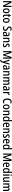

<svg xmlns="http://www.w3.org/2000/svg" viewBox="7574 -8374 1040 16229"><g transform="rotate(90 8094.5 -260.0)"><path d="M565 0H442L170 -563H166Q169 -520 171 -478Q173 -436 173 -399V0H78V-714H200L471 -158H475Q473 -200 471 -242.5Q469 -285 469 -321V-714H565Z M1102 -271Q1102 -187 1078.5 -124Q1055 -61 1008.5 -25.5Q962 10 892 10Q826 10 780 -25Q734 -60 710 -123Q686 -186 686 -271Q686 -402 738 -476Q790 -550 894 -550Q989 -550 1045.5 -478.5Q1102 -407 1102 -271ZM787 -270Q787 -175 812.5 -124.5Q838 -74 894 -74Q949 -74 975 -124Q1001 -174 1001 -271Q1001 -367 975 -416.5Q949 -466 894 -466Q837 -466 812 -416.5Q787 -367 787 -270Z M1375 -75Q1404 -75 1435 -87V-9Q1418 0 1395 5Q1372 10 1346 10Q1285 10 1252 -27Q1219 -64 1219 -147V-459H1161V-510L1224 -540L1253 -659H1318V-540H1429V-459H1318V-154Q1318 -75 1375 -75Z M1913 -271Q1913 -187 1889.5 -124Q1866 -61 1819.5 -25.5Q1773 10 1703 10Q1637 10 1591 -25Q1545 -60 1521 -123Q1497 -186 1497 -271Q1497 -402 1549 -476Q1601 -550 1705 -550Q1800 -550 1856.5 -478.5Q1913 -407 1913 -271ZM1598 -270Q1598 -175 1623.5 -124.5Q1649 -74 1705 -74Q1760 -74 1786 -124Q1812 -174 1812 -271Q1812 -367 1786 -416.5Q1760 -466 1705 -466Q1648 -466 1623 -416.5Q1598 -367 1598 -270Z M2593 -198Q2593 -136 2566.5 -89Q2540 -42 2492 -16Q2444 10 2379 10Q2331 10 2289 1.5Q2247 -7 2212 -24V-127Q2249 -107 2293 -95Q2337 -83 2378 -83Q2433 -83 2461.5 -113.5Q2490 -144 2490 -189Q2490 -220 2478.5 -242.5Q2467 -265 2440.5 -284Q2414 -303 2368 -326Q2323 -348 2289 -374.5Q2255 -401 2236.5 -438.5Q2218 -476 2218 -533Q2218 -591 2243 -634Q2268 -677 2313.5 -700.5Q2359 -724 2420 -724Q2467 -724 2508.5 -713Q2550 -702 2585 -685L2554 -595Q2520 -612 2486.5 -621.5Q2453 -631 2421 -631Q2373 -631 2347 -604.5Q2321 -578 2321 -537Q2321 -504 2332 -482Q2343 -460 2369.5 -441.5Q2396 -423 2441 -401Q2516 -364 2554.5 -318Q2593 -272 2593 -198Z M2875 -550Q2959 -550 2998.5 -502.5Q3038 -455 3038 -363V0H2965L2949 -74H2946Q2920 -32 2887 -11Q2854 10 2803 10Q2737 10 2702 -36.5Q2667 -83 2667 -153Q2667 -235 2718.5 -278.5Q2770 -322 2868 -326L2940 -329V-360Q2940 -417 2920.5 -443.5Q2901 -470 2861 -470Q2833 -470 2803.5 -460.5Q2774 -451 2742 -434L2712 -507Q2747 -527 2788 -538.5Q2829 -550 2875 -550ZM2887 -259Q2824 -256 2796 -230Q2768 -204 2768 -155Q2768 -111 2786.5 -90Q2805 -69 2837 -69Q2883 -69 2911.5 -106Q2940 -143 2940 -210V-262Z M3403 -550Q3477 -550 3516 -503Q3555 -456 3555 -360V0H3457V-339Q3457 -401 3438.5 -432.5Q3420 -464 3378 -464Q3319 -464 3295 -418Q3271 -372 3271 -274V0H3173V-540H3251L3263 -468H3269Q3289 -508 3324.5 -529Q3360 -550 3403 -550Z M3977 -150Q3977 -72 3930 -31Q3883 10 3800 10Q3756 10 3721 1.5Q3686 -7 3658 -21V-117Q3685 -99 3722 -86.5Q3759 -74 3796 -74Q3838 -74 3858.5 -92.5Q3879 -111 3879 -144Q3879 -172 3859.5 -192.5Q3840 -213 3783 -240Q3725 -270 3691.5 -305.5Q3658 -341 3658 -405Q3658 -472 3704.5 -511Q3751 -550 3828 -550Q3868 -550 3903.5 -540Q3939 -530 3972 -512L3939 -435Q3914 -450 3886 -459.5Q3858 -469 3829 -469Q3793 -469 3773 -452.5Q3753 -436 3753 -408Q3753 -379 3773.5 -361Q3794 -343 3851 -314Q3908 -283 3942.5 -248Q3977 -213 3977 -150Z M4575 0 4397 -586H4393Q4396 -542 4398 -499Q4400 -456 4400 -423V0H4305V-714H4449L4620 -153H4623L4795 -714H4939V0H4840V-424Q4840 -457 4842 -499.5Q4844 -542 4846 -586H4842L4662 0Z M5019 -540H5123L5206 -243Q5214 -213 5221 -182.5Q5228 -152 5232 -122H5236Q5240 -148 5247 -178.5Q5254 -209 5263 -243L5343 -540H5446L5265 73Q5239 158 5199.5 199Q5160 240 5096 240Q5079 240 5064.5 238Q5050 236 5036 232V147Q5046 150 5057.5 152Q5069 154 5081 154Q5115 154 5134.5 131Q5154 108 5169 55L5186 -3Z M5693 -550Q5777 -550 5816.5 -502.5Q5856 -455 5856 -363V0H5783L5767 -74H5764Q5738 -32 5705 -11Q5672 10 5621 10Q5555 10 5520 -36.5Q5485 -83 5485 -153Q5485 -235 5536.5 -278.5Q5588 -322 5686 -326L5758 -329V-360Q5758 -417 5738.5 -443.5Q5719 -470 5679 -470Q5651 -470 5621.5 -460.5Q5592 -451 5560 -434L5530 -507Q5565 -527 5606 -538.5Q5647 -550 5693 -550ZM5705 -259Q5642 -256 5614 -230Q5586 -204 5586 -155Q5586 -111 5604.5 -90Q5623 -69 5655 -69Q5701 -69 5729.5 -106Q5758 -143 5758 -210V-262Z M6221 -550Q6295 -550 6334 -503Q6373 -456 6373 -360V0H6275V-339Q6275 -401 6256.5 -432.5Q6238 -464 6196 -464Q6137 -464 6113 -418Q6089 -372 6089 -274V0H5991V-540H6069L6081 -468H6087Q6107 -508 6142.5 -529Q6178 -550 6221 -550Z M7003 -550Q7076 -550 7112 -503Q7148 -456 7148 -357V0H7050V-338Q7050 -403 7031.5 -433.5Q7013 -464 6975 -464Q6922 -464 6899.5 -420Q6877 -376 6877 -290V0H6779V-340Q6779 -405 6760.5 -434.5Q6742 -464 6704 -464Q6646 -464 6626 -413Q6606 -362 6606 -274V0H6508V-540H6586L6598 -468H6604Q6622 -509 6656 -529.5Q6690 -550 6734 -550Q6785 -550 6816.5 -527Q6848 -504 6861 -465H6868Q6909 -550 7003 -550Z M7458 -550Q7542 -550 7581.5 -502.5Q7621 -455 7621 -363V0H7548L7532 -74H7529Q7503 -32 7470 -11Q7437 10 7386 10Q7320 10 7285 -36.5Q7250 -83 7250 -153Q7250 -235 7301.5 -278.5Q7353 -322 7451 -326L7523 -329V-360Q7523 -417 7503.5 -443.5Q7484 -470 7444 -470Q7416 -470 7386.5 -460.5Q7357 -451 7325 -434L7295 -507Q7330 -527 7371 -538.5Q7412 -550 7458 -550ZM7470 -259Q7407 -256 7379 -230Q7351 -204 7351 -155Q7351 -111 7369.5 -90Q7388 -69 7420 -69Q7466 -69 7494.5 -106Q7523 -143 7523 -210V-262Z M7975 -550Q8001 -550 8025 -543L8013 -443Q7994 -450 7968 -450Q7919 -450 7886.5 -403.5Q7854 -357 7854 -281V0H7756V-540H7833L7846 -447H7851Q7871 -491 7902 -520.5Q7933 -550 7975 -550Z M8580 -635Q8523 -635 8485 -598Q8447 -561 8428.5 -498Q8410 -435 8410 -356Q8410 -227 8455 -153.5Q8500 -80 8584 -80Q8619 -80 8651 -88.5Q8683 -97 8714 -110V-20Q8653 10 8571 10Q8442 10 8373 -87.5Q8304 -185 8304 -357Q8304 -462 8334.5 -545Q8365 -628 8426 -676Q8487 -724 8577 -724Q8663 -724 8735 -684L8701 -599Q8674 -615 8644 -625Q8614 -635 8580 -635Z M9222 -271Q9222 -187 9198.5 -124Q9175 -61 9128.5 -25.5Q9082 10 9012 10Q8946 10 8900 -25Q8854 -60 8830 -123Q8806 -186 8806 -271Q8806 -402 8858 -476Q8910 -550 9014 -550Q9109 -550 9165.5 -478.5Q9222 -407 9222 -271ZM8907 -270Q8907 -175 8932.5 -124.5Q8958 -74 9014 -74Q9069 -74 9095 -124Q9121 -174 9121 -271Q9121 -367 9095 -416.5Q9069 -466 9014 -466Q8957 -466 8932 -416.5Q8907 -367 8907 -270Z M9564 -550Q9638 -550 9677 -503Q9716 -456 9716 -360V0H9618V-339Q9618 -401 9599.5 -432.5Q9581 -464 9539 -464Q9480 -464 9456 -418Q9432 -372 9432 -274V0H9334V-540H9412L9424 -468H9430Q9450 -508 9485.5 -529Q9521 -550 9564 -550Z M10001 10Q9918 10 9872 -61.5Q9826 -133 9826 -269Q9826 -405 9872 -477.5Q9918 -550 10000 -550Q10044 -550 10077.5 -529Q10111 -508 10133 -470H10137Q10136 -492 10134.5 -513.5Q10133 -535 10133 -552V-760H10231V0H10153L10138 -67H10133Q10110 -31 10078.5 -10.5Q10047 10 10001 10ZM10026 -73Q10082 -73 10108 -116.5Q10134 -160 10134 -249V-275Q10134 -371 10109 -418Q10084 -465 10025 -465Q9975 -465 9951 -414Q9927 -363 9927 -269Q9927 -73 10026 -73Z M10542 -549Q10603 -549 10645 -518Q10687 -487 10708.5 -433Q10730 -379 10730 -308V-248H10442Q10445 -72 10570 -72Q10640 -72 10707 -110V-25Q10674 -7 10639 1.5Q10604 10 10561 10Q10451 10 10397 -65.5Q10343 -141 10343 -266Q10343 -403 10395 -476Q10447 -549 10542 -549ZM10542 -471Q10451 -471 10443 -322H10636Q10636 -385 10613 -428Q10590 -471 10542 -471Z M11070 -550Q11144 -550 11183 -503Q11222 -456 11222 -360V0H11124V-339Q11124 -401 11105.5 -432.5Q11087 -464 11045 -464Q10986 -464 10962 -418Q10938 -372 10938 -274V0H10840V-540H10918L10930 -468H10936Q10956 -508 10991.5 -529Q11027 -550 11070 -550Z M11644 -150Q11644 -72 11597 -31Q11550 10 11467 10Q11423 10 11388 1.5Q11353 -7 11325 -21V-117Q11352 -99 11389 -86.5Q11426 -74 11463 -74Q11505 -74 11525.5 -92.5Q11546 -111 11546 -144Q11546 -172 11526.5 -192.5Q11507 -213 11450 -240Q11392 -270 11358.5 -305.5Q11325 -341 11325 -405Q11325 -472 11371.5 -511Q11418 -550 11495 -550Q11535 -550 11570.5 -540Q11606 -530 11639 -512L11606 -435Q11581 -450 11553 -459.5Q11525 -469 11496 -469Q11460 -469 11440 -452.5Q11420 -436 11420 -408Q11420 -379 11440.5 -361Q11461 -343 11518 -314Q11575 -283 11609.5 -248Q11644 -213 11644 -150Z M11921 -549Q11982 -549 12024 -518Q12066 -487 12087.5 -433Q12109 -379 12109 -308V-248H11821Q11824 -72 11949 -72Q12019 -72 12086 -110V-25Q12053 -7 12018 1.5Q11983 10 11940 10Q11830 10 11776 -65.5Q11722 -141 11722 -266Q11722 -403 11774 -476Q11826 -549 11921 -549ZM11921 -471Q11830 -471 11822 -322H12015Q12015 -385 11992 -428Q11969 -471 11921 -471Z M12369 10Q12286 10 12240 -61.5Q12194 -133 12194 -269Q12194 -405 12240 -477.5Q12286 -550 12368 -550Q12412 -550 12445.5 -529Q12479 -508 12501 -470H12505Q12504 -492 12502.5 -513.5Q12501 -535 12501 -552V-760H12599V0H12521L12506 -67H12501Q12478 -31 12446.5 -10.5Q12415 10 12369 10ZM12394 -73Q12450 -73 12476 -116.5Q12502 -160 12502 -249V-275Q12502 -371 12477 -418Q12452 -465 12393 -465Q12343 -465 12319 -414Q12295 -363 12295 -269Q12295 -73 12394 -73Z M13231 0 13053 -586H13049Q13052 -542 13054 -499Q13056 -456 13056 -423V0H12961V-714H13105L13276 -153H13279L13451 -714H13595V0H13496V-424Q13496 -457 13498 -499.5Q13500 -542 13502 -586H13498L13318 0Z M13915 -549Q13976 -549 14018 -518Q14060 -487 14081.5 -433Q14103 -379 14103 -308V-248H13815Q13818 -72 13943 -72Q14013 -72 14080 -110V-25Q14047 -7 14012 1.5Q13977 10 13934 10Q13824 10 13770 -65.5Q13716 -141 13716 -266Q13716 -403 13768 -476Q13820 -549 13915 -549ZM13915 -471Q13824 -471 13816 -322H14009Q14009 -385 13986 -428Q13963 -471 13915 -471Z M14363 10Q14280 10 14234 -61.5Q14188 -133 14188 -269Q14188 -405 14234 -477.5Q14280 -550 14362 -550Q14406 -550 14439.5 -529Q14473 -508 14495 -470H14499Q14498 -492 14496.5 -513.5Q14495 -535 14495 -552V-760H14593V0H14515L14500 -67H14495Q14472 -31 14440.5 -10.5Q14409 10 14363 10ZM14388 -73Q14444 -73 14470 -116.5Q14496 -160 14496 -249V-275Q14496 -371 14471 -418Q14446 -465 14387 -465Q14337 -465 14313 -414Q14289 -363 14289 -269Q14289 -73 14388 -73Z M14780 -745Q14835 -745 14835 -683Q14835 -652 14820.5 -636.5Q14806 -621 14780 -621Q14754 -621 14739 -636.5Q14724 -652 14724 -683Q14724 -745 14780 -745ZM14828 -540V0H14730V-540Z M15346 -540V0H15267L15255 -71H15249Q15229 -31 15194 -10.5Q15159 10 15116 10Q15037 10 15000 -41.5Q14963 -93 14963 -187V-540H15062V-207Q15062 -76 15138 -76Q15200 -76 15223.5 -122Q15247 -168 15247 -259V-540Z M15978 -550Q16051 -550 16087 -503Q16123 -456 16123 -357V0H16025V-338Q16025 -403 16006.5 -433.5Q15988 -464 15950 -464Q15897 -464 15874.5 -420Q15852 -376 15852 -290V0H15754V-340Q15754 -405 15735.5 -434.5Q15717 -464 15679 -464Q15621 -464 15601 -413Q15581 -362 15581 -274V0H15483V-540H15561L15573 -468H15579Q15597 -509 15631 -529.5Q15665 -550 15709 -550Q15760 -550 15791.5 -527Q15823 -504 15836 -465H15843Q15884 -550 15978 -550Z"/></g></svg>

Font: Noto Sans Myanmar Condensed Medium
Style: Regular
Weight: 500
Width: 3
Designer: Monotype Design Team
Foundry: Monotype Imaging Inc.
Version: Version 2.107; ttfautohint (v1.8.4.7-5d5b)